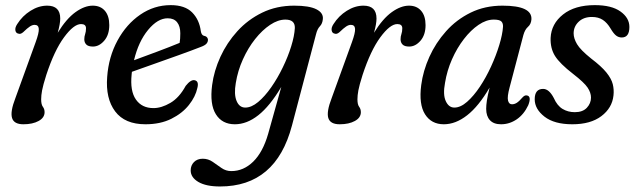

<svg xmlns="http://www.w3.org/2000/svg" viewBox="-20 -464 2413 730"><path d="M50.5 -336Q40.5 -337.5 38.5 -348.2Q36.5 -359 45.5 -372.5Q65 -403.5 96 -423Q127 -442.5 159.5 -442.5Q209 -442.5 209 -393.5Q209 -373.5 199.5 -339.5Q232.5 -393 267 -417.8Q301.5 -442.5 332.5 -442.5Q362 -442.5 378.8 -423Q395.5 -403.5 395.5 -368.5Q395.5 -331.5 376.2 -309.2Q357 -287 333.5 -287Q315.5 -287 308 -294.8Q300.5 -302.5 300.5 -314.5Q300.5 -325.5 303.8 -334.5Q307 -343.5 307 -356.5Q307 -372.5 288 -372.5Q260.5 -372.5 223.5 -322.2Q186.5 -272 156 -179Q143.5 -139.5 140 -120.2Q136.5 -101 136.5 -86.5Q136.5 -66.5 143 -58Q149.5 -49.5 149.5 -37.5Q149.5 -16.5 126.8 -4Q104 8.5 69 8.5Q33 8.5 25.8 -15.5Q18.5 -39.5 38.5 -91L115.5 -303.5Q128.5 -339 127.5 -354.2Q126.5 -369.5 111.5 -369.5Q103 -369.5 93.5 -363.2Q84 -357 68 -341.5Q58 -333 50.5 -336Z M730.5 -130Q723.5 -96.5 698.2 -64.8Q673 -33 631.2 -12.2Q589.5 8.5 533 8.5Q454.5 8.5 417.8 -40.5Q381 -89.5 387.5 -171.5Q393 -248 426.8 -310Q460.5 -372 513.2 -408.2Q566 -444.5 629 -444.5Q683 -444.5 710.5 -416.8Q738 -389 743.5 -345.5Q746 -330.5 755 -328Q768 -326 770.5 -315Q771.5 -305.5 765.2 -298.2Q759 -291 742 -285Q707.5 -271.5 659.2 -254.2Q611 -237 563.2 -220Q515.5 -203 481.5 -191Q481 -186 480.5 -181Q474 -118 496.8 -85.5Q519.5 -53 563.5 -53Q594 -53 627.8 -72.8Q661.5 -92.5 686 -137.5Q705.5 -162 720 -159Q737 -155.5 730.5 -130ZM617.5 -394.5Q579.5 -394.5 543 -350.2Q506.5 -306 489.5 -235Q527.5 -249 576.5 -267.2Q625.5 -285.5 663 -301Q665.5 -315.5 665.5 -337.5Q665.5 -364 653.5 -379.2Q641.5 -394.5 617.5 -394.5Z M1090 13.5Q1029 245 816.5 245Q763.5 245 734.2 227.8Q705 210.5 705 184Q705 165 717.5 152.2Q730 139.5 751 139.5Q771.5 139.5 788.5 151.2Q805.5 163 822.2 174.8Q839 186.5 859.5 186.5Q906 186.5 942.8 150.5Q979.5 114.5 999.5 45L1049.5 -133.5Q1006 -60.5 962.2 -26Q918.5 8.5 873 8.5Q824.5 8.5 800.8 -29.5Q777 -67.5 786.5 -140.5Q793.5 -194.5 818 -248Q842.5 -301.5 882.5 -345.5Q922.5 -389.5 977 -416Q1031.5 -442.5 1098.5 -442.5Q1155.5 -442.5 1182.8 -428.8Q1210 -415 1207.5 -391.5Q1206 -374 1196.2 -364Q1186.5 -354 1181.5 -333.5ZM876.5 -148.5Q869 -105.5 879.5 -80.2Q890 -55 912.5 -55Q936 -55 961.5 -76.2Q987 -97.5 1011.2 -132.2Q1035.5 -167 1055.2 -207.8Q1075 -248.5 1087.2 -288Q1099.5 -327.5 1101 -357.5Q1102 -389.5 1065 -389.5Q1037 -389.5 1007 -369.5Q977 -349.5 950 -315.5Q923 -281.5 903.5 -238.2Q884 -195 876.5 -148.5Z M1253 -336Q1243 -337.5 1241 -348.2Q1239 -359 1248 -372.5Q1267.5 -403.5 1298.5 -423Q1329.5 -442.5 1362 -442.5Q1411.5 -442.5 1411.5 -393.5Q1411.5 -373.5 1402 -339.5Q1435 -393 1469.5 -417.8Q1504 -442.5 1535 -442.5Q1564.5 -442.5 1581.2 -423Q1598 -403.5 1598 -368.5Q1598 -331.5 1578.8 -309.2Q1559.5 -287 1536 -287Q1518 -287 1510.5 -294.8Q1503 -302.5 1503 -314.5Q1503 -325.5 1506.2 -334.5Q1509.5 -343.5 1509.5 -356.5Q1509.5 -372.5 1490.5 -372.5Q1463 -372.5 1426 -322.2Q1389 -272 1358.5 -179Q1346 -139.5 1342.5 -120.2Q1339 -101 1339 -86.5Q1339 -66.5 1345.5 -58Q1352 -49.5 1352 -37.5Q1352 -16.5 1329.2 -4Q1306.5 8.5 1271.5 8.5Q1235.5 8.5 1228.2 -15.5Q1221 -39.5 1241 -91L1318 -303.5Q1331 -339 1330 -354.2Q1329 -369.5 1314 -369.5Q1305.5 -369.5 1296 -363.2Q1286.5 -357 1270.5 -341.5Q1260.5 -333 1253 -336Z M1917.5 -131.5Q1908 -96 1911.5 -81.8Q1915 -67.5 1926.5 -67.5Q1936 -67.5 1945 -73.2Q1954 -79 1966.5 -93.5Q1975.5 -103.5 1984 -101Q2001.5 -97.5 1988.5 -64Q1972 -29 1944.5 -10.2Q1917 8.5 1885 8.5Q1857 8.5 1842.8 -7Q1828.5 -22.5 1828.5 -50Q1828.5 -63.5 1831.2 -82Q1834 -100.5 1841.5 -131Q1800 -60 1756.2 -25.8Q1712.5 8.5 1667.5 8.5Q1620 8.5 1596 -29.5Q1572 -67.5 1581.5 -140.5Q1588.5 -194.5 1612.5 -247.8Q1636.5 -301 1676 -345.2Q1715.5 -389.5 1769.5 -416Q1823.5 -442.5 1890.5 -442.5Q2004 -442.5 2000.5 -390Q1999 -372 1987.5 -362Q1976 -352 1970 -331ZM1672 -149Q1663.5 -104.5 1674.8 -79.8Q1686 -55 1707.5 -55Q1731 -55 1756 -77Q1781 -99 1804.5 -134.2Q1828 -169.5 1847 -211Q1866 -252.5 1878.2 -292.5Q1890.5 -332.5 1892.5 -362.5Q1893 -376 1885.8 -382.8Q1878.5 -389.5 1857 -389.5Q1829 -389.5 1799.5 -369.5Q1770 -349.5 1743.8 -315.5Q1717.5 -281.5 1698.5 -238.5Q1679.5 -195.5 1672 -149Z M2165.5 -37.5Q2195.5 -37.5 2211.2 -54.2Q2227 -71 2227 -93Q2227 -111.5 2214.2 -130.8Q2201.5 -150 2159 -183Q2108.5 -222 2090.2 -251.2Q2072 -280.5 2073.5 -320Q2076 -373.5 2120.8 -409Q2165.5 -444.5 2241.5 -444.5Q2305.5 -444.5 2339.2 -420.2Q2373 -396 2373 -361.5Q2373 -321.5 2344 -321.5Q2332 -321.5 2322.5 -328.8Q2313 -336 2301.5 -355.5Q2288.5 -377.5 2271.8 -388.5Q2255 -399.5 2230.5 -399.5Q2199 -399.5 2180 -381.2Q2161 -363 2161 -337Q2161 -318 2174 -296Q2187 -274 2227.5 -241.5Q2266.5 -212 2285.5 -188.5Q2304.5 -165 2309.8 -144Q2315 -123 2312.5 -101Q2307.5 -53.5 2266.5 -22.5Q2225.5 8.5 2156 8.5Q2087.5 8.5 2050.2 -20.5Q2013 -49.5 2013 -86.5Q2013 -126 2045 -126Q2067.5 -126 2085.5 -91.5Q2098.5 -62 2119 -49.8Q2139.5 -37.5 2165.5 -37.5Z"/></svg>

Font: Fraunces 144pt SuperSoft
Style: Italic
Weight: 400
Italic angle: -16°
Version: Version 1.000;[b76b70a41]